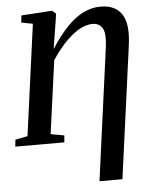

<svg xmlns="http://www.w3.org/2000/svg" viewBox="-69 -806 864 1096"><g transform="rotate(-5 362.5 -258.0)"><path d="M456 238.5 559 -522Q569 -596.5 551.8 -628Q534.5 -659.5 494 -659.5Q463.5 -659.5 427 -641.8Q390.5 -624 348.2 -583.2Q306 -542.5 259 -473L201.5 -53.5L279 -39.5L275.5 0H-5.5L-1.5 -39.5L69 -53.5L155.5 -690L90 -702.5L94.5 -743L263 -754H272L292.5 -736L286.5 -694.5L261 -536Q312 -614.5 359 -662.2Q406 -710 452.8 -732Q499.5 -754 548.5 -754Q632.5 -754 670 -697.5Q707.5 -641 690 -516.5L587.5 238.5Z"/></g></svg>

Font: Merriweather 48pt SemiBold
Style: Italic
Weight: 600
Italic angle: -7.8°
Designer: Eben Sorkin
Foundry: Eben Sorkin
Version: Version 2.101